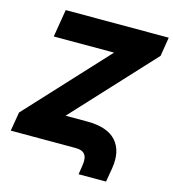

<svg xmlns="http://www.w3.org/2000/svg" viewBox="-132 -830 964 1069"><g transform="rotate(15 350.0 -296.0)"><path d="M87.9 -568.4 114.3 -727.5H708L690.4 -618.2L265.6 -159.2H391.6Q507.3 -159.2 557.9 -102.3Q608.4 -45.4 591.8 56.6L578.1 136.7H419.9L426.8 92.8Q431.6 67.4 429.7 46.4Q427.7 25.4 413.1 12.7Q398.4 0 364.3 0H-7.8L10.7 -109.4L435.5 -568.4Z"/></g></svg>

Font: Inter Tight Black
Style: Italic
Weight: 900
Italic angle: -9.39999°
Designer: Rasmus Andersson
Foundry: rsms
Version: Version 3.004; ttfautohint (v1.8.4.7-5d5b)